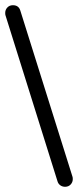

<svg xmlns="http://www.w3.org/2000/svg" viewBox="-30 -694 302 744"><path d="M192.9 8.8 -8.8 -634.8Q-9.8 -637.7 -9.8 -644Q-9.8 -656.2 -1.5 -665Q6.8 -673.8 20 -673.8Q42.5 -673.8 48.8 -652.8L251 -8.8Q252 -5.9 252 0Q252 12.2 243.7 21Q235.4 29.8 222.2 29.8Q211.9 29.8 203.9 24.2Q195.8 18.6 192.9 8.8Z"/></svg>

Font: Beon
Style: Regular
Weight: 400
Designer: BSozoo
Foundry: BSozoo
Version: Version 1.001;PS 001.001;hotconv 1.0.70;makeotf.lib2.5.58329